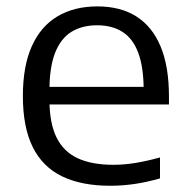

<svg xmlns="http://www.w3.org/2000/svg" viewBox="-20 -571 590 600"><path d="M324.5 9.5Q235 9.5 174.2 -19.8Q113.5 -49 82.5 -111Q51.5 -173 51.5 -271Q51.5 -364.5 79.5 -426.8Q107.5 -489 159.8 -520Q212 -551 284.5 -551Q356 -551 405.8 -519.8Q455.5 -488.5 481.8 -426Q508 -363.5 508 -269V-244.5H90.5V-299.5H449.5L429 -287.5Q429 -360.5 412.2 -405.5Q395.5 -450.5 363 -471.2Q330.5 -492 283.5 -492Q236.5 -492 203.2 -471.5Q170 -451 152.2 -406Q134.5 -361 134.5 -287.5V-260Q134.5 -186.5 156.5 -141.8Q178.5 -97 222.8 -76.5Q267 -56 334.5 -56Q368.5 -56 404.5 -62Q440.5 -68 480 -79V-13.5Q438 -1.5 400 4Q362 9.5 324.5 9.5Z"/></svg>

Font: Encode Sans SemiExpanded
Style: Regular
Weight: 400
Width: 6
Designer: Multiple Designers
Foundry: Impallari Type
Version: Version 3.002